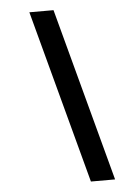

<svg xmlns="http://www.w3.org/2000/svg" viewBox="-59 -832 704 970"><g transform="rotate(-5 293.0 -346.5)"><path d="M362.3 92.8 127 -786.1H249.5L484.9 92.8Z"/></g></svg>

Font: Cascadia Mono NF
Style: Italic
Weight: 400
Italic angle: -10°
Monospace: yes
Designer: Aaron Bell
Foundry: Saja Typeworks
Version: Version 2404.023